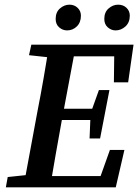

<svg xmlns="http://www.w3.org/2000/svg" viewBox="-20 -801 591 821"><path d="M5 0 13 -44 136 -57H145L134 0ZM80 0 140 -324Q154 -395 166.5 -467Q179 -539 190 -610H305L244 -285Q231 -214 218.5 -142.5Q206 -71 194 0ZM104 -565 114 -610H248L237 -552H224ZM134 0 143 -48H458L393 0L450 -160H512L475 0ZM190 -288 199 -336H400L391 -288ZM238 -560 248 -610H551L528 -449H467L469 -610L512 -560ZM363 -209 367 -307 370 -324 403 -416H448L408 -209ZM267 -671Q248 -671 233 -684Q218 -697 218 -720Q218 -749 236.5 -765Q255 -781 277 -781Q298 -781 312 -767.5Q326 -754 326 -734Q326 -705 308.5 -688Q291 -671 267 -671ZM474 -671Q456 -671 441 -684Q426 -697 426 -720Q426 -749 444.5 -765Q463 -781 485 -781Q507 -781 521 -767.5Q535 -754 535 -734Q535 -705 516.5 -688Q498 -671 474 -671Z"/></svg>

Font: Lisu Bosa ExtraBold
Style: Italic
Weight: 800
Italic angle: -19°
Designer: David Morse, Annie Olsen, Victor Gaultney, Frank Grießhammer (Latin)
Foundry: SIL International
Version: Version 2.000